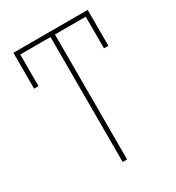

<svg xmlns="http://www.w3.org/2000/svg" viewBox="-182 -869 894 978"><g transform="rotate(-30 265.0 -380.0)"><path d="M251 0V-735H73V-549H47V-760H484V-549H458V-735H277V0Z"/></g></svg>

Font: Noto Sans Mono Condensed Thin
Style: Regular
Weight: 100
Width: 3
Designer: Monotype Design Team
Foundry: Monotype Imaging Inc.
Version: Version 2.014; ttfautohint (v1.8.4.7-5d5b)